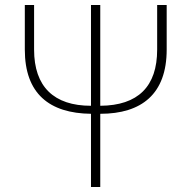

<svg xmlns="http://www.w3.org/2000/svg" viewBox="-20 -746 764 766"><path d="M343 0H380V-292C545 -292 645 -371 645 -548V-726H607V-548C607 -401 531 -325 380 -324V-726H343V-324C195 -324 116 -400 116 -548V-726H79V-548C79 -373 176 -294 343 -292Z"/></svg>

Font: Source Han Sans JP ExtraLight
Style: Regular
Weight: 250
Designer: Ryoko NISHIZUKA 西塚涼子 (kana, bopomofo & ideographs); Paul D. Hunt (Latin, Greek & Cyrillic); Sandoll Communications 산돌커뮤니
Foundry: Adobe
Version: Version 2.001;hotconv 1.0.107;makeotfexe 2.5.65593